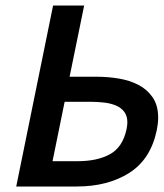

<svg xmlns="http://www.w3.org/2000/svg" viewBox="-20 -678 595 698"><path d="M262 -92Q334 -92 380 -117.5Q426 -143 440 -208Q443 -222 443 -233Q443 -256 432 -271Q421 -286 402.5 -294Q384 -302 359.5 -305Q335 -308 309 -308H215L171 -92ZM173 -658H286L233 -399H334Q372 -399 411.5 -392.5Q451 -386 483 -369.5Q515 -353 535 -324Q555 -295 555 -250Q555 -230 550 -205Q528 -99 450 -49.5Q372 0 259 0H39Z"/></svg>

Font: Codetta
Style: Bold Italic
Weight: 700
Italic angle: -11°
Designer: Ulrich Proeller
Foundry: PROSA GmbH
Version: Version 2.00;September 29, 2018;FontCreator 11.5.0.2427 64-b